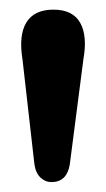

<svg xmlns="http://www.w3.org/2000/svg" viewBox="-20 -802 214 388"><path d="M84 -434Q71.5 -434 61.8 -443.2Q52 -452.5 49.5 -470.5L25.5 -681.5Q17.5 -730.5 33.2 -756.5Q49 -782.5 88 -782.5Q127 -782.5 142 -756Q157 -729.5 148.5 -682L121 -469.5Q115 -434 84 -434Z"/></svg>

Font: Fraunces 72pt S100 SemiBold
Style: Regular
Weight: 600
Version: Version 1.000; ttfautohint (v1.8.3)